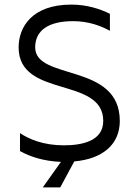

<svg xmlns="http://www.w3.org/2000/svg" viewBox="-20 -696 602 835"><path d="M133 -490C133 -564 191 -604 298 -604C366 -604 420 -583 458 -562V-636C415 -657 359 -676 290 -676C121 -676 61 -580 61 -490C61 -267 429 -365 429 -170C429 -82 336 -64 258 -64C168 -64 106 -91 67 -117V-39C110 -15 169 5 245 8L166 119H242L303 6C428 -5 501 -69 501 -170C501 -425 133 -344 133 -490Z"/></svg>

Font: Maven Pro
Style: Regular
Weight: 400
Designer: Joe Prince
Foundry: Joe Prince
Version: Version 1.003